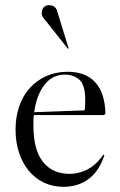

<svg xmlns="http://www.w3.org/2000/svg" viewBox="-20 -711 463 741"><path d="M381 -267H111Q109 -257 109 -247Q109 -237 109 -226Q109 -132 146 -86Q183 -40 249 -40Q282 -40 313.5 -55Q345 -70 370 -102L379 -114L383 -112L379 -101Q359 -47 319.5 -18.5Q280 10 225 10Q184 10 150 -6Q116 -22 91.5 -51.5Q67 -81 53.5 -121.5Q40 -162 40 -211Q40 -260 54.5 -301.5Q69 -343 95.5 -372Q122 -401 159 -417.5Q196 -434 241 -434Q311 -434 348 -393Q385 -352 387 -272ZM230 -423Q182 -423 151.5 -383.5Q121 -344 112 -278L306 -285Q308 -291 308.5 -302.5Q309 -314 309 -325Q309 -382 287 -402.5Q265 -423 230 -423ZM245 -524 242 -523 177 -605Q157 -630 149 -640Q141 -650 141 -660Q141 -673 148 -682Q155 -691 169 -691Q193 -691 200 -670Z"/></svg>

Font: Libre Caslon Display
Style: Regular
Weight: 400
Designer: Pablo Impallari, Rodrigo Fuenzalida
Foundry: Pablo Impallari, Rodrigo Fuenzalida
Version: Version 1.002; ttfautohint (v1.5)